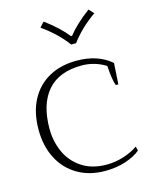

<svg xmlns="http://www.w3.org/2000/svg" viewBox="-111 -789 683 871"><g transform="rotate(-15 231.0 -353.5)"><path d="M158 -694 179 -717Q244 -669 282 -621H287Q325 -669 390 -717L411 -694Q340 -644 296 -584H273Q229 -644 158 -694ZM30 -248Q30 -330 61 -388Q92 -446 147.5 -476.5Q203 -507 277 -507Q377 -507 439 -453L433 -354H421Q411 -377 406 -448Q353 -480 294 -480Q187 -480 133 -417.5Q79 -355 79 -240Q79 -182 101.5 -131Q124 -80 171.5 -48Q219 -16 289 -16Q329 -16 368.5 -28.5Q408 -41 436 -61L441 -41Q415 -19 371.5 -4.5Q328 10 274 10Q201 10 145.5 -22.5Q90 -55 60 -113.5Q30 -172 30 -248Z"/></g></svg>

Font: Trirong ExtraLight
Style: Regular
Weight: 275
Designer: Katatrad Team
Foundry: CadsonDemak
Version: Version 1.001